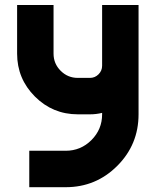

<svg xmlns="http://www.w3.org/2000/svg" viewBox="-20 -655 626 772"><path d="M48.8 -634.8H195.3V-439.5Q195.3 -398.9 223.9 -370.4Q252.4 -341.8 293 -341.8H341.8Q361.8 -341.8 376.2 -356.2Q390.6 -370.6 390.6 -390.6V-634.8H537.1V-195.3Q537.1 -73.7 451.4 12Q365.7 97.7 244.1 97.7H97.7V-48.8H244.1Q304.7 -48.8 347.7 -91.8Q390.6 -134.8 390.6 -195.3V-201.2Q367.2 -195.3 341.8 -195.3H293Q191.9 -195.3 120.4 -266.8Q48.8 -338.4 48.8 -439.5Z"/></svg>

Font: Audex
Style: Regular
Weight: 400
Designer: GGBotNet
Foundry: GGBotNet
Version: 1.00